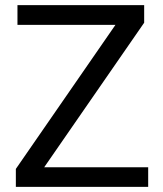

<svg xmlns="http://www.w3.org/2000/svg" viewBox="-20 -731 639 751"><path d="M152.8 -76.7H559.6V0H42V-70.3L431.6 -633.8H48.3V-710.9H543.9V-642.1Z"/></svg>

Font: Roboto
Style: Regular
Weight: 400
Designer: Google
Version: Version 2.134; 2016; ttfautohint (v1.6)